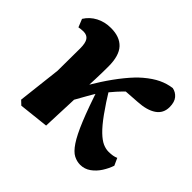

<svg xmlns="http://www.w3.org/2000/svg" viewBox="-127 -660 832 832"><g transform="rotate(45 288.5 -244.5)"><path d="M90 14 71 -4 94 -204 95 -342Q95 -375 85 -389.5Q75 -404 53 -404Q46 -404 38 -403Q30 -402 25 -401L10 -438Q28 -467 58.5 -483Q89 -499 127 -499Q181 -499 209 -469Q237 -439 237 -373Q237 -336 235.5 -295.5Q234 -255 232 -215L235 -212Q234 -178 232.5 -140Q231 -102 229.5 -66Q228 -30 227 -1ZM207 -115 164 -167H185L207 -211Q231 -256 260.5 -301.5Q290 -347 320.5 -384.5Q351 -422 377 -444Q410 -472 439.5 -486Q469 -500 500 -504Q521 -500 535 -483.5Q549 -467 549 -436Q549 -398 519 -377.5Q489 -357 435 -354L331 -347L426 -399Q402 -382 380 -362Q358 -342 338 -319.5Q318 -297 298 -271L289 -262Q274 -238 260.5 -214Q247 -190 233.5 -166Q220 -142 207 -115ZM451 15Q431 15 411.5 5Q392 -5 371.5 -35.5Q351 -66 326.5 -125.5Q302 -185 270 -283L304 -313Q342 -251 371 -211Q400 -171 422.5 -149.5Q445 -128 463 -120Q481 -112 498 -112Q513 -112 524 -114Q535 -116 544 -120L559 -87Q551 -63 536 -39.5Q521 -16 499.5 -0.5Q478 15 451 15Z"/></g></svg>

Font: Source Serif 4 18pt
Style: Bold
Weight: 700
Designer: Frank Grießhammer
Foundry: Adobe Systems Incorporated
Version: Version 4.004;hotconv 1.0.116;makeotfexe 2.5.65601